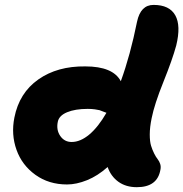

<svg xmlns="http://www.w3.org/2000/svg" viewBox="-20 -780 754 790"><path d="M255.9 -21Q180.7 -21 125.5 -60.8Q70.3 -100.6 47.9 -163.6Q25.4 -226.6 39.1 -295.9Q59.1 -397.9 137.7 -453.1Q216.3 -508.3 331.1 -506.8Q444.8 -506.8 477.1 -445.8Q516.1 -552.7 543.9 -690.9Q558.6 -759.8 611.8 -759.8Q677.2 -759.8 701.2 -717Q725.1 -674.3 705.1 -592.8Q689.5 -535.2 652.3 -442.9Q615.2 -350.6 604 -293.9Q596.2 -256.3 596.2 -226.8Q596.2 -197.3 601.6 -180.2Q606.9 -163.1 614.3 -148.4Q621.6 -133.8 628.7 -125Q635.7 -116.2 639.2 -105.2Q642.6 -94.2 640.1 -82Q627.9 -9.8 543 -9.8Q498 -9.8 467 -32.2Q436 -54.7 422.9 -92.8Q381.8 -56.2 338.1 -38.6Q294.4 -21 255.9 -21ZM217.8 -278.8Q210.9 -245.1 228 -220.5Q245.1 -195.8 274.9 -195.8Q310.5 -195.8 347.2 -226.3Q383.8 -256.8 418 -315.9L406.2 -320.3Q394.5 -325.2 389.4 -326.7Q384.3 -328.1 370.4 -330.1Q356.4 -332 340.8 -332Q289.1 -332 255.9 -318.1Q222.7 -304.2 217.8 -278.8Z"/></svg>

Font: Shantell Sans Irregular
Style: Italic
Weight: 800
Italic angle: -11.31°
Designer: Stephen Nixon, Anya Danilova, Shantell Martin
Foundry: Arrow Type
Version: Version 1.006;[9816181b4]